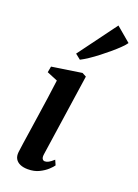

<svg xmlns="http://www.w3.org/2000/svg" viewBox="-161 -915 713 993"><g transform="rotate(20 196.0 -418.5)"><path d="M124.5 10.5Q100 10.5 82.2 2.8Q64.5 -5 56 -19.8Q47.5 -34.5 50 -57Q52 -75 56.8 -106.8Q61.5 -138.5 67.8 -180.2Q74 -222 81.2 -270.5Q88.5 -319 95.8 -370.2Q103 -421.5 109.5 -472L50.5 -496.5L56.5 -529.5L221 -554.5L243.5 -542.5L177.5 -93Q174.5 -74.5 179.5 -66.2Q184.5 -58 193.5 -58Q203.5 -58 214.2 -63.8Q225 -69.5 241.5 -84.5L253.5 -57.5Q247 -47.5 229.8 -31.5Q212.5 -15.5 186.2 -2.5Q160 10.5 124.5 10.5ZM155.5 -637 311.5 -848.5 391.5 -781Q384 -769.5 366.2 -752Q348.5 -734.5 325 -714.5Q301.5 -694.5 276 -674.8Q250.5 -655 226.5 -639Q202.5 -623 184.5 -614Z"/></g></svg>

Font: Merriweather 48pt SemiBold
Style: Italic
Weight: 600
Italic angle: -7.8°
Designer: Eben Sorkin
Foundry: Eben Sorkin
Version: Version 2.101